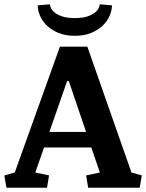

<svg xmlns="http://www.w3.org/2000/svg" viewBox="-33 -879 684 899"><path d="M-12.7 -57.6 36.1 -71.3 247.6 -660.6H376L582.5 -71.3L630.9 -57.6L621.1 0H379.9L370.1 -57.6L434.6 -71.3L394.5 -188.5H173.3L132.3 -71.3L196.8 -57.6L187 0H-2.9ZM198.2 -261.2H370.1L289.1 -499.5H281.2ZM491.2 -854Q491.2 -831.1 480.7 -805.9Q470.2 -780.8 448.7 -759.8Q427.2 -738.8 394.5 -725.1Q361.8 -711.4 317.4 -711.4Q272.9 -711.4 240.2 -725.1Q207.5 -738.8 186 -759.8Q164.6 -780.8 154.1 -805.9Q143.6 -831.1 143.6 -854L200.7 -858.9Q200.7 -853 205.3 -842Q210 -831.1 222.7 -820.6Q235.4 -810.1 258.1 -802.2Q280.8 -794.4 317.4 -794.4Q354 -794.4 376.7 -802.2Q399.4 -810.1 412.1 -820.6Q424.8 -831.1 429.4 -842Q434.1 -853 434.1 -858.9Z"/></svg>

Font: Noticia Text
Style: Bold
Weight: 700
Designer: JM Sole
Foundry: JM Sole
Version: Version 1.003